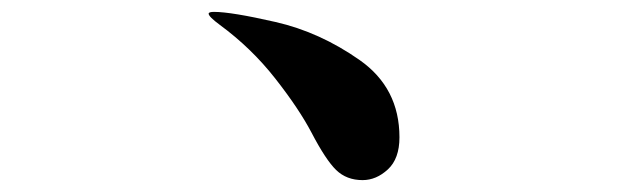

<svg xmlns="http://www.w3.org/2000/svg" viewBox="-20 -549 1040 323"><path d="M504 -326Q483 -366 443 -417Q403 -468 350 -507Q331 -521 331 -526Q331 -529 340 -529Q369 -529 443.5 -512Q518 -495 585 -448Q652 -401 652 -318Q652 -282 632.5 -264Q613 -246 590 -246Q563 -246 545.5 -263Q528 -280 504 -326Z"/></svg>

Font: Shippori Antique B1
Style: Regular
Weight: 400
Designer: FONTDASU
Foundry: FONTDASU / Google Inc. / but / Adobe
Version: Version 2.001